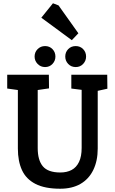

<svg xmlns="http://www.w3.org/2000/svg" viewBox="-20 -1147 703 1171"><path d="M347 4Q253 4 196 -25.5Q139 -55 114 -109.5Q89 -164 89 -241V-598L24 -607V-691H278L279 -608L210 -598V-244Q210 -170 241.5 -132.5Q273 -95 348 -95Q388 -95 417 -110.5Q446 -126 462 -159.5Q478 -193 478 -245V-599L415 -607V-691H634L635 -606L576 -593V-241Q576 -166 549 -110.5Q522 -55 471 -25.5Q420 4 347 4ZM442 -738Q414 -738 396 -757Q378 -776 378 -802Q378 -829 396 -847.5Q414 -866 442 -866Q469 -866 487 -847.5Q505 -829 505 -802Q505 -776 487 -757Q469 -738 442 -738ZM255 -738Q228 -738 209.5 -757Q191 -776 191 -802Q191 -829 209.5 -847.5Q228 -866 255 -866Q282 -866 300 -847.5Q318 -829 318 -802Q318 -776 300 -757Q282 -738 255 -738ZM418 -902 232 -1039 303 -1127 337 -1114 458 -944Z"/></svg>

Font: Kreon Light SemiBold
Style: Regular
Weight: 600
Version: Version 2.002